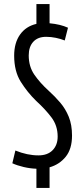

<svg xmlns="http://www.w3.org/2000/svg" viewBox="-20 -824 416 949"><path d="M160 105V10Q129 9 97 1.5Q65 -6 41 -17L56 -80Q115 -56 170 -56Q215 -56 240 -81.5Q265 -107 265 -149Q265 -203 234.5 -243.5Q204 -284 159 -325Q115 -368 82.5 -420Q50 -472 50 -549Q50 -612 79 -653Q108 -694 160 -706V-804H225V-709Q279 -704 316 -687L300 -624Q280 -632 256 -637Q232 -642 208 -642Q167 -642 144.5 -617.5Q122 -593 122 -550Q122 -495 150 -454.5Q178 -414 220 -376Q251 -348 277.5 -317Q304 -286 320 -246.5Q336 -207 336 -154Q336 -88 305 -49.5Q274 -11 225 3V105Z"/></svg>

Font: Georama Condensed
Style: Regular
Weight: 400
Width: 3
Designer: Jean-Baptiste Levee
Foundry: Production Type
Version: Version 1.000